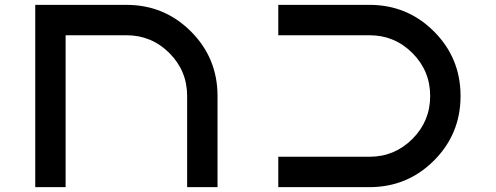

<svg xmlns="http://www.w3.org/2000/svg" viewBox="-20 -770 2040 790"><path d="M250 -625V0H125V-750H500Q656.2 -750 765.6 -640.6Q875 -531.2 875 -375V0H750V-375Q750 -478.5 676.8 -551.8Q603.5 -625 500 -625Z M1500 -750Q1656.2 -750 1765.6 -640.6Q1875 -531.2 1875 -375Q1875 -218.8 1765.6 -109.4Q1656.2 0 1500 0H1125V-125H1500Q1603.5 -125 1676.8 -198.2Q1750 -271.5 1750 -375Q1750 -478.5 1676.8 -551.8Q1603.5 -625 1500 -625H1125V-750Z"/></svg>

Font: Xanmono
Style: Regular
Weight: 400
Designer: GGBotNet
Foundry: GGBotNet
Version: 1.00